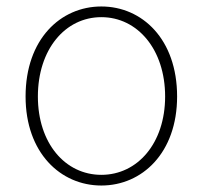

<svg xmlns="http://www.w3.org/2000/svg" viewBox="-20 -560 626 593"><path d="M293 13C419 13 527 -88 527 -262C527 -439 419 -540 293 -540C167 -540 59 -439 59 -262C59 -88 167 13 293 13ZM293 -20C181 -20 97 -118 97 -262C97 -407 181 -507 293 -507C405 -507 490 -407 490 -262C490 -118 405 -20 293 -20Z"/></svg>

Font: Harano Aji Gothic TW ExtraLight
Style: Regular
Weight: 250
Foundry: Masamichi Hosoda
Version: HaranoAjiGothicTW-ExtraLight version 20230610;ttx 4.39.4